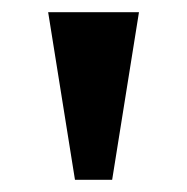

<svg xmlns="http://www.w3.org/2000/svg" viewBox="-20 -734 307 315"><path d="M103 -439H164L208 -714H59Z"/></svg>

Font: Noto Serif Bengali ExtraCondensed ExtraBold
Style: Regular
Weight: 800
Width: 2
Designer: Juan Bruce, Universal Thirst, Indian Type Foundry and the Monotype Design Team.
Foundry: Monotype Imaging Inc.
Version: Version 2.003